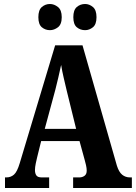

<svg xmlns="http://www.w3.org/2000/svg" viewBox="-20 -941 680 961"><path d="M5 0V-53H12Q34 -53 50 -67Q66 -81 79 -125L256 -714H393L565 -112Q575 -80 591.5 -66.5Q608 -53 631 -53H640V0H346V-53H377Q392 -53 403 -61Q414 -69 414 -87Q414 -99 410.5 -114.5Q407 -130 404 -140L378 -235H186L166 -154Q163 -142 159 -123Q155 -104 155 -90Q155 -73 162 -63Q169 -53 189 -53H226V0ZM204 -296H361L314 -487Q306 -521 298.5 -553Q291 -585 286 -616Q279 -585 272 -553.5Q265 -522 257 -492ZM406 -790Q382 -790 364.5 -804.5Q347 -819 347 -855Q347 -891 364.5 -906Q382 -921 406 -921Q427 -921 445 -906Q463 -891 463 -855Q463 -819 445 -804.5Q427 -790 406 -790ZM230 -790Q207 -790 189.5 -804.5Q172 -819 172 -855Q172 -891 189.5 -906Q207 -921 230 -921Q251 -921 270 -906Q289 -891 289 -855Q289 -819 270 -804.5Q251 -790 230 -790Z"/></svg>

Font: Noto Serif Myanmar ExtraCondensed ExtraBold
Style: Regular
Weight: 800
Width: 2
Designer: Ben Mitchell and the Monotype Design Team
Foundry: Monotype Imaging Inc.
Version: Version 2.106; ttfautohint (v1.8.4.7-5d5b)